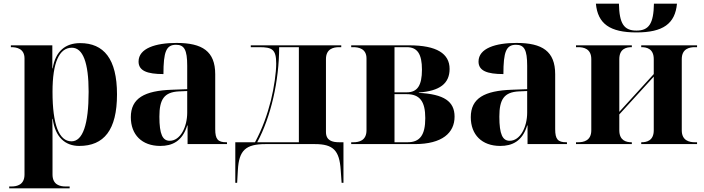

<svg xmlns="http://www.w3.org/2000/svg" viewBox="-20 -782 3820 1042"><path d="M30 240H358V230H336C307 230 265 222 265 165V0C265 -46 265 -96 264 -137H266C280 -36 335 10 410 10C544 10 615 -76 615 -270C615 -463 543 -548 415 -548C335 -548 281 -504 266 -411H264V-536H39V-526H42C70 -526 113 -518 113 -465V165C113 222 71 230 42 230H30ZM368 -15C300 -15 265 -106 265 -284C265 -442 301 -523 370 -523C430 -523 461 -442 461 -284C461 -106 429 -15 368 -15Z M850 10C914 10 970 -15 996 -101H998V0H1212V-10H1208C1163 -10 1148 -26 1148 -81V-379C1148 -504 1078 -549 938 -549C825 -549 732 -520 732 -448C732 -398 778 -380 867 -380C867 -501 882 -539 935 -539C980 -539 996 -512 996 -425V-298L914 -295C764 -290 690 -249 690 -146C690 -51 750 10 850 10ZM901 -18C863 -18 845 -52 845 -149C845 -243 871 -282 951 -286L996 -288V-171C996 -93 959 -18 901 -18Z M1257 210H1267L1271 140C1277 34 1313 0 1421 0H1689C1788 0 1822 34 1829 140L1834 210H1844V-10H1821C1783 -10 1749 -19 1749 -66V-461C1749 -518 1791 -526 1820 -526H1832V-536H1341V-526H1387C1457 -526 1479 -514 1479 -437C1479 -389 1468 -309 1450 -236C1431 -161 1404 -84 1364 -10H1257ZM1376 -10C1450 -147 1495 -344 1495 -526H1602V-10Z M1886 0H2231C2380 0 2447 -61 2447 -149C2447 -232 2389 -271 2253 -278V-280C2367 -288 2420 -329 2420 -408C2420 -491 2350 -536 2201 -536H1886V-526H1898C1926 -526 1969 -518 1969 -465V-75C1969 -18 1927 -10 1898 -10H1886ZM2188 -281H2121V-526H2188C2245 -526 2270 -489 2270 -404C2270 -318 2245 -281 2188 -281ZM2192 -10H2121V-271H2187C2258 -271 2288 -232 2288 -141C2288 -49 2259 -10 2192 -10Z M2695 10C2759 10 2815 -15 2841 -101H2843V0H3057V-10H3053C3008 -10 2993 -26 2993 -81V-379C2993 -504 2923 -549 2783 -549C2670 -549 2577 -520 2577 -448C2577 -398 2623 -380 2712 -380C2712 -501 2727 -539 2780 -539C2825 -539 2841 -512 2841 -425V-298L2759 -295C2609 -290 2535 -249 2535 -146C2535 -51 2595 10 2695 10ZM2746 -18C2708 -18 2690 -52 2690 -149C2690 -243 2716 -282 2796 -286L2841 -288V-171C2841 -93 2804 -18 2746 -18Z M3434 -606C3578 -606 3644 -653 3654 -762H3529C3527 -654 3502 -616 3434 -616C3366 -616 3341 -654 3339 -762H3214C3224 -653 3290 -606 3434 -606ZM3106 0H3409V-10H3407C3380 -10 3341 -18 3341 -75V-161L3528 -366V-75C3528 -18 3489 -10 3462 -10H3460V0H3763V-10H3751C3722 -10 3680 -18 3680 -75V-461C3680 -518 3722 -526 3751 -526H3763V-536H3460V-526H3462C3489 -526 3528 -518 3528 -461V-380L3341 -175V-461C3341 -518 3380 -526 3407 -526H3409V-536H3106V-526H3118C3147 -526 3189 -518 3189 -461V-75C3189 -18 3147 -10 3118 -10H3106Z"/></svg>

Font: Noto Serif Display
Style: Bold
Weight: 700
Designer: Monotype Design Team
Foundry: Monotype Imaging Inc.
Version: Version 2.009